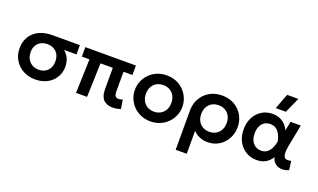

<svg xmlns="http://www.w3.org/2000/svg" viewBox="-94 -1316 3447 2080"><g transform="rotate(20 1630.0 -276.0)"><path d="M304 15Q226 15 164.5 -18.8Q103 -52.5 67.5 -111.5Q32 -170.5 32 -245.5Q32 -300.5 50.8 -347Q69.5 -393.5 106 -427.8Q142.5 -462 196.2 -481Q250 -500 320.5 -500H634.5V-393H490Q530.5 -362 548.8 -317.5Q567 -273 567 -225Q567 -174.5 548.2 -130.8Q529.5 -87 494.8 -54.2Q460 -21.5 411.8 -3.2Q363.5 15 304 15ZM305 -97Q346.5 -97 378.2 -114.8Q410 -132.5 427.8 -165.2Q445.5 -198 445.5 -243.5Q445.5 -312.5 405.8 -351.5Q366 -390.5 302.5 -390.5Q261.5 -390.5 229 -373.8Q196.5 -357 177.8 -325.2Q159 -293.5 159 -247.5Q159 -179 199.8 -138Q240.5 -97 305 -97Z M1196.5 14.5Q1164.5 14.5 1138.2 5.5Q1112 -3.5 1093.2 -22Q1074.5 -40.5 1064.2 -69.8Q1054 -99 1054 -139.5V-391H912L899.5 0H772.5L785 -391H697.5V-500H1280.5V-391H1177.5V-166Q1177.5 -127.5 1189.5 -111.5Q1201.5 -95.5 1226.5 -95.5Q1238 -95.5 1249.8 -98.2Q1261.5 -101 1273 -105.5L1290 -1.5Q1266.5 6 1242.5 10.2Q1218.5 14.5 1196.5 14.5Z M1633.5 15Q1553.5 15 1491.8 -21.2Q1430 -57.5 1395 -117.8Q1360 -178 1360 -250Q1360 -303 1380 -351Q1400 -399 1436.8 -435.8Q1473.5 -472.5 1523.5 -493.8Q1573.5 -515 1633.5 -515Q1713 -515 1774.8 -479Q1836.5 -443 1871.8 -382.5Q1907 -322 1907 -250Q1907 -197 1886.8 -149.2Q1866.5 -101.5 1830 -64.5Q1793.5 -27.5 1743.5 -6.2Q1693.5 15 1633.5 15ZM1633.5 -97Q1675.5 -97 1708.8 -115.8Q1742 -134.5 1761 -168.8Q1780 -203 1780 -250Q1780 -297 1761 -331.5Q1742 -366 1709 -384.5Q1676 -403 1633.5 -403Q1591 -403 1557.8 -384.5Q1524.5 -366 1505.8 -331.5Q1487 -297 1487 -250Q1487 -203 1506 -168.8Q1525 -134.5 1558 -115.8Q1591 -97 1633.5 -97Z M1997.5 210V-243.5Q1997.5 -320 2032.2 -381.5Q2067 -443 2128.8 -479Q2190.5 -515 2271.5 -515Q2353.5 -515 2415 -479.2Q2476.5 -443.5 2510.8 -383.2Q2545 -323 2545 -250Q2545 -194.5 2526.2 -146.5Q2507.5 -98.5 2473.5 -62.2Q2439.5 -26 2393 -5.5Q2346.5 15 2291 15Q2241 15 2197.5 -3.8Q2154 -22.5 2125 -55.5V210ZM2271.5 -97Q2314 -97 2347 -115.8Q2380 -134.5 2399 -168.8Q2418 -203 2418 -250Q2418 -297 2399 -331.5Q2380 -366 2346.8 -384.5Q2313.5 -403 2271.5 -403Q2229 -403 2196 -384.5Q2163 -366 2144 -331.5Q2125 -297 2125 -250Q2125 -203 2143.8 -168.8Q2162.5 -134.5 2195.8 -115.8Q2229 -97 2271.5 -97Z M2856.5 15Q2787 15 2732 -18.8Q2677 -52.5 2645.2 -112.2Q2613.5 -172 2613.5 -250Q2613.5 -309 2631.5 -357.8Q2649.5 -406.5 2682.2 -441.8Q2715 -477 2758.8 -496Q2802.5 -515 2854 -515Q2900 -515 2936.5 -499.8Q2973 -484.5 2999.8 -457.2Q3026.5 -430 3043 -393.5L3063 -500H3181.5L3135 -260Q3124.5 -208 3124.2 -174Q3124 -140 3133.8 -122.2Q3143.5 -104.5 3163.8 -100.8Q3184 -97 3215 -105L3228 -2.5Q3182 17.5 3140.2 13.8Q3098.5 10 3069.2 -14.8Q3040 -39.5 3032 -81.5Q3002.5 -34.5 2960 -9.8Q2917.5 15 2856.5 15ZM2869 -97Q2908 -97 2935.2 -116.5Q2962.5 -136 2979.8 -170.8Q2997 -205.5 3006 -251.5Q3002.5 -268.5 2996.5 -288.5Q2990.5 -308.5 2980.2 -328.8Q2970 -349 2954.8 -365.8Q2939.5 -382.5 2918 -392.8Q2896.5 -403 2867.5 -403Q2829 -403 2800.5 -384.5Q2772 -366 2756.2 -331.8Q2740.5 -297.5 2740.5 -250.5Q2740.5 -178.5 2776.5 -137.8Q2812.5 -97 2869 -97ZM2861.5 -585 2929 -762H3058L2978.5 -585Z"/></g></svg>

Font: Geologica Thin Roman Medium
Style: Regular
Weight: 500
Version: Version 1.010;gftools[0.9.28]